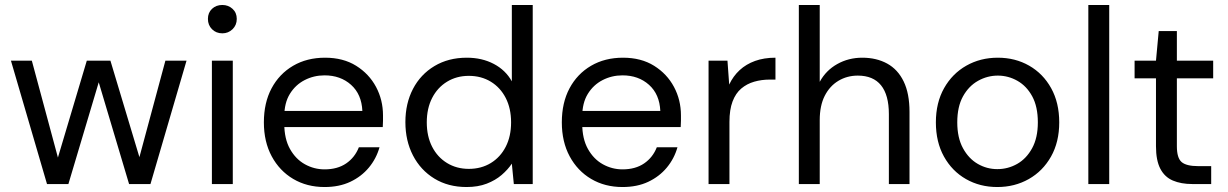

<svg xmlns="http://www.w3.org/2000/svg" viewBox="-20 -740 4936 772"><path d="M169 0 24 -496H108L223 -69L202 -70L329 -496H424L552 -70L530 -69L645 -496H730L585 0H499L366 -446H388L255 0Z M832 0V-496H916V0ZM874 -606Q849 -606 832.5 -622.5Q816 -639 816 -664Q816 -689 832.5 -704.5Q849 -720 874 -720Q898 -720 915 -704.5Q932 -689 932 -664Q932 -639 915 -622.5Q898 -606 874 -606Z M1285 12Q1214 12 1159 -20.5Q1104 -53 1072.5 -111.5Q1041 -170 1041 -248Q1041 -327 1072 -385Q1103 -443 1158.5 -475.5Q1214 -508 1287 -508Q1360 -508 1412 -475.5Q1464 -443 1492 -390.5Q1520 -338 1520 -276Q1520 -266 1520 -254.5Q1520 -243 1519 -229H1104V-294H1437Q1434 -361 1391.5 -399Q1349 -437 1285 -437Q1242 -437 1205 -418Q1168 -399 1145.5 -362.5Q1123 -326 1123 -271V-243Q1123 -182 1146 -141Q1169 -100 1206 -79.5Q1243 -59 1285 -59Q1337 -59 1372 -83Q1407 -107 1423 -148H1506Q1493 -102 1463 -66Q1433 -30 1388.5 -9Q1344 12 1285 12Z M1856 12Q1782 12 1726.5 -22Q1671 -56 1640.5 -115Q1610 -174 1610 -249Q1610 -324 1640.5 -382.5Q1671 -441 1727 -474.5Q1783 -508 1857 -508Q1918 -508 1965.5 -483Q2013 -458 2038 -413V-720H2122V0H2046L2038 -82Q2022 -58 1997 -36.5Q1972 -15 1937 -1.5Q1902 12 1856 12ZM1865 -61Q1915 -61 1953.5 -84.5Q1992 -108 2013.5 -150Q2035 -192 2035 -248Q2035 -304 2013.5 -346Q1992 -388 1953.5 -411.5Q1915 -435 1865 -435Q1816 -435 1777.5 -411.5Q1739 -388 1717.5 -346Q1696 -304 1696 -248Q1696 -192 1717.5 -150Q1739 -108 1777.5 -84.5Q1816 -61 1865 -61Z M2483 12Q2412 12 2357 -20.5Q2302 -53 2270.5 -111.5Q2239 -170 2239 -248Q2239 -327 2270 -385Q2301 -443 2356.5 -475.5Q2412 -508 2485 -508Q2558 -508 2610 -475.5Q2662 -443 2690 -390.5Q2718 -338 2718 -276Q2718 -266 2718 -254.5Q2718 -243 2717 -229H2302V-294H2635Q2632 -361 2589.5 -399Q2547 -437 2483 -437Q2440 -437 2403 -418Q2366 -399 2343.5 -362.5Q2321 -326 2321 -271V-243Q2321 -182 2344 -141Q2367 -100 2404 -79.5Q2441 -59 2483 -59Q2535 -59 2570 -83Q2605 -107 2621 -148H2704Q2691 -102 2661 -66Q2631 -30 2586.5 -9Q2542 12 2483 12Z M2829 0V-496H2905L2912 -400Q2928 -434 2954 -458Q2980 -482 3016 -495Q3052 -508 3098 -508V-420H3075Q3042 -420 3012.5 -411.5Q2983 -403 2960.5 -384Q2938 -365 2925.5 -332Q2913 -299 2913 -250V0Z M3192 0V-720H3276V-411Q3301 -457 3346.5 -482.5Q3392 -508 3447 -508Q3504 -508 3547 -484.5Q3590 -461 3613.5 -412.5Q3637 -364 3637 -290V0H3554V-281Q3554 -358 3522.5 -397Q3491 -436 3429 -436Q3386 -436 3351 -415Q3316 -394 3296 -354.5Q3276 -315 3276 -257V0Z M3990 12Q3920 12 3864 -20Q3808 -52 3775.5 -110.5Q3743 -169 3743 -248Q3743 -327 3776 -385.5Q3809 -444 3865.5 -476Q3922 -508 3992 -508Q4062 -508 4118 -476Q4174 -444 4206.5 -385.5Q4239 -327 4239 -248Q4239 -169 4206 -110.5Q4173 -52 4116.5 -20Q4060 12 3990 12ZM3990 -60Q4033 -60 4070 -81Q4107 -102 4130 -144Q4153 -186 4153 -248Q4153 -311 4130.5 -352.5Q4108 -394 4071 -415Q4034 -436 3992 -436Q3950 -436 3912.5 -415Q3875 -394 3852 -352.5Q3829 -311 3829 -248Q3829 -186 3852 -144Q3875 -102 3911.5 -81Q3948 -60 3990 -60Z M4356 0V-720H4440V0Z M4774 0Q4729 0 4696 -14Q4663 -28 4645.5 -61.5Q4628 -95 4628 -152V-425H4542V-496H4628L4639 -615H4712V-496H4858V-425H4712V-152Q4712 -105 4731 -88.5Q4750 -72 4798 -72H4850V0Z"/></svg>

Font: DM Sans 24pt
Style: Regular
Weight: 400
Designer: Colophon Foundry, Jonny Pinhorn
Foundry: Colophon Foundry
Version: Version 4.004;gftools[0.9.30]